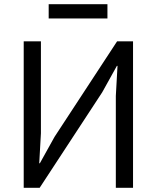

<svg xmlns="http://www.w3.org/2000/svg" viewBox="-20 -895 747 915"><path d="M93 -698H175V-260L167 -117H170L240 -243L538 -698H614V0H532V-438L540 -581H537L467 -455L169 0H93ZM212 -875H492V-807H212Z"/></svg>

Font: IBM Plex Sans
Style: Regular
Weight: 400
Designer: Mike Abbink, Paul van der Laan, Pieter van Rosmalen
Foundry: Bold Monday
Version: Version 3.005